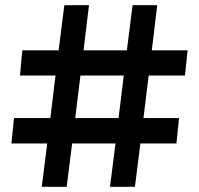

<svg xmlns="http://www.w3.org/2000/svg" viewBox="-20 -720 768 740"><path d="M693 -429H553L533 -265H670L660 -167H521L500 0H404L425 -167H258L237 0H141L162 -167H24L34 -265H174L194 -429H57L66 -526H206L228 -700H323L302 -526H469L491 -700H586L565 -526H703ZM437 -265 457 -429H290L270 -265Z"/></svg>

Font: TypoPRO Montserrat Alternates
Style: Regular
Weight: 500
Designer: Julieta Ulanovsky
Foundry: Julieta Ulanovsky
Version: Version 6.001